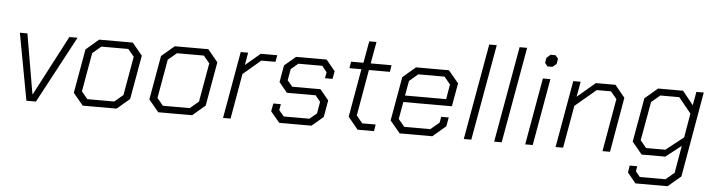

<svg xmlns="http://www.w3.org/2000/svg" viewBox="-52 -960 5294 1423"><g transform="rotate(5 2594.5 -248.5)"><path d="M64 -498H120L196 -54H200L432 -498H493L227 0H156Z M501 -89 559 -417 654 -498H904L979 -407L921 -80L827 0H575ZM805 -51 869 -105 920 -394 875 -448H675L611 -394L560 -105L605 -51Z M1063 -89 1121 -417 1216 -498H1466L1541 -407L1483 -80L1389 0H1137ZM1367 -51 1431 -105 1482 -394 1437 -448H1237L1173 -394L1122 -105L1167 -51Z M1707 -498H1762L1746 -405L1856 -498H1979L1970 -448H1865L1734 -337L1675 0H1619Z M1970 -80 1981 -139H2037L2029 -94L2066 -50H2257L2310 -94L2325 -182L2288 -227H2074L2013 -301L2035 -427L2119 -498H2346L2413 -417L2402 -359H2346L2354 -404L2318 -449H2140L2087 -404L2072 -320L2110 -275H2320L2384 -197L2362 -72L2277 0H2037Z M2546 -90 2609 -449H2520L2528 -498H2620L2649 -660H2703L2674 -498H2829L2821 -448H2665L2605 -105L2650 -50H2750L2742 0H2620Z M2858 -90 2916 -417 3011 -498H3256L3332 -407L3301 -234H2940L2917 -106L2963 -51H3156L3221 -105L3229 -149H3285L3273 -83L3176 0H2933ZM3254 -283 3273 -393 3228 -448H3032L2968 -393L2948 -283Z M3537 -714H3593L3466 0H3410Z M3763 -714H3819L3692 0H3636Z M3961 -615 3968 -653 3997 -678H4033L4054 -653L4047 -614L4018 -590H3981ZM3955 -498H4011L3923 0H3867Z M4181 -498H4236L4216 -385L4349 -498H4495L4569 -408L4498 0H4442L4511 -393L4466 -447H4360L4205 -316L4149 0H4093Z M5152 -498 5041 136 4945 217H4706L4644 141L4652 89H4708L4702 127L4734 167H4925L4989 113L5024 -90L4909 0H4733L4659 -90L4717 -417L4812 -498H4998L5079 -397L5097 -498ZM5067 -334 4974 -448H4833L4769 -394L4717 -105L4762 -51H4905L5036 -154Z"/></g></svg>

Font: Chakra Petch Light
Style: Italic
Weight: 300
Italic angle: -10°
Designer: Katatrad Aksorn Co.,Ltd.
Foundry: Cadson Demak Co.,Ltd.
Version: Version 1.000; ttfautohint (v1.6)